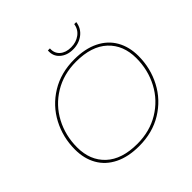

<svg xmlns="http://www.w3.org/2000/svg" viewBox="-213 -1063 1263 1263"><g transform="rotate(-45 418.0 -432.0)"><path d="M71 -280Q71 -393 122 -490Q173 -587 267.5 -645Q362 -703 487 -703Q587 -703 658 -668Q729 -633 765.5 -569Q802 -505 802 -420Q802 -307 751 -210Q700 -113 605.5 -55Q511 3 386 3Q286 3 215 -32Q144 -67 107.5 -131Q71 -195 71 -280ZM782 -420Q782 -541 705.5 -612.5Q629 -684 485 -684Q369 -684 279 -629.5Q189 -575 140 -482.5Q91 -390 91 -280Q91 -159 167.5 -87.5Q244 -16 388 -16Q504 -16 594 -70.5Q684 -125 733 -217.5Q782 -310 782 -420ZM406 -867H425Q422 -824 451 -798.5Q480 -773 529 -773Q576 -773 610.5 -798.5Q645 -824 651 -867H670Q663 -815 623 -784.5Q583 -754 528 -754Q473 -754 437.5 -785Q402 -816 406 -867Z"/></g></svg>

Font: Montserrat Alternates Thin
Style: Italic
Weight: 250
Italic angle: -11.3°
Designer: Julieta Ulanovsky
Foundry: Julieta Ulanovsky
Version: Version 7.200